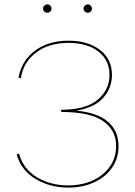

<svg xmlns="http://www.w3.org/2000/svg" viewBox="-20 -848 616 873"><path d="M176 -809Q176 -817 181.5 -822.5Q187 -828 195 -828Q203 -828 208.5 -822.5Q214 -817 214 -809Q214 -801 208.5 -795.5Q203 -790 195 -790Q187 -790 181.5 -795.5Q176 -801 176 -809ZM360 -809Q360 -817 366 -822.5Q372 -828 379 -828Q387 -828 392.5 -822.5Q398 -817 398 -809Q398 -801 392.5 -795.5Q387 -790 379 -790Q371 -790 365.5 -795.5Q360 -801 360 -809ZM519 -184Q519 -128 489.5 -85.5Q460 -43 408 -19Q356 5 291 5Q207 5 141.5 -34.5Q76 -74 56 -146L66 -150Q86 -79 148 -42Q210 -5 290 -5Q352 -5 401.5 -27.5Q451 -50 479.5 -90.5Q508 -131 508 -184Q508 -257 448 -298Q388 -339 258 -339V-349Q370 -349 424 -394.5Q478 -440 478 -507Q478 -575 427 -614Q376 -653 292 -653Q202 -653 144 -609Q86 -565 75 -493L64 -494Q78 -572 139 -617.5Q200 -663 291 -663Q380 -663 434.5 -621Q489 -579 489 -507Q489 -448 449 -403Q409 -358 327 -345Q426 -335 472.5 -293Q519 -251 519 -184Z"/></svg>

Font: Ysabeau Infant Hairline
Style: Regular
Weight: 100
Designer: Christian Thalmann (Catharsis Fonts)
Version: Version 0.003